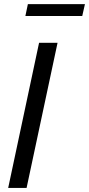

<svg xmlns="http://www.w3.org/2000/svg" viewBox="-20 -918 435 938"><path d="M104 -839.8 116.2 -897.9H395L381.8 -839.8ZM170.9 -709H261.2L109.9 0H20Z"/></svg>

Font: Rawline Medium
Style: Italic
Weight: 500
Italic angle: -12°
Designer: Matt McInerney, Pablo Impallari, Rodrigo Fuenzalida
Foundry: Matt McInerney, Pablo Impallari, Rodrigo Fuenzalida
Version: Version 4.020;PS 004.020;hotconv 1.0.88;makeotf.lib2.5.64775